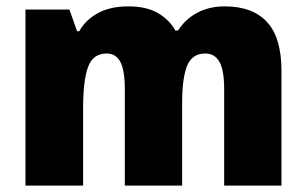

<svg xmlns="http://www.w3.org/2000/svg" viewBox="-20 -583 963 603"><path d="M686 -563Q773 -563 818.5 -514Q864 -465 864 -360V0H684V-303Q684 -363 669 -389Q654 -415 625 -415Q583 -415 567.5 -376Q552 -337 552 -260V0H372V-303Q372 -362 358 -388.5Q344 -415 315 -415Q272 -415 256.5 -372.5Q241 -330 241 -244V0H60V-553H198L222 -485H229Q248 -520 287 -541.5Q326 -563 383 -563Q439 -563 475 -542.5Q511 -522 531 -487H539Q562 -523 599.5 -543Q637 -563 686 -563Z"/></svg>

Font: Noto Sans Ethiopic SemiCondensed Black
Style: Regular
Weight: 900
Width: 4
Designer: Monotype Design Team
Foundry: Monotype Imaging Inc.
Version: Version 2.102; ttfautohint (v1.8.4.7-5d5b)